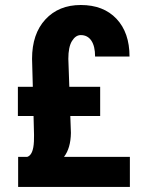

<svg xmlns="http://www.w3.org/2000/svg" viewBox="-20 -740 564 760"><path d="M258.3 -280.8 260.7 -213.9Q259.8 -153.8 233.4 -119.1H494.1V0H51.8V-119.1H87.9Q111.8 -126.5 114.3 -180.2L114.7 -205.6L112.8 -280.8H50.8V-396.5H109.9L106.9 -507.3Q106.9 -606 159.7 -663.1Q212.4 -720.2 299.8 -720.2Q389.6 -720.2 441.2 -665.5Q492.7 -610.8 492.7 -516.1H356.4Q356.4 -557.1 341.6 -579.1Q326.7 -601.1 299.8 -601.1Q279.3 -601.1 264.9 -577.6Q250.5 -554.2 250.5 -507.3L254.4 -396.5H376.5V-280.8Z"/></svg>

Font: Roboto Condensed
Style: Bold
Weight: 700
Designer: Google
Version: Version 2.134; 2016